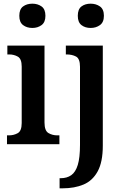

<svg xmlns="http://www.w3.org/2000/svg" viewBox="-20 -784 667 1044"><path d="M156 -632Q126 -632 105.5 -647.5Q85 -663 85 -698Q85 -734 105.5 -749Q126 -764 156 -764Q185 -764 206 -749Q227 -734 227 -698Q227 -663 206 -647.5Q185 -632 156 -632ZM18 0V-48H29Q55 -48 76.5 -60Q98 -72 98 -115V-422Q98 -464 77 -476Q56 -488 30 -488H20V-536H222V-118Q222 -73 243.5 -60.5Q265 -48 291 -48H303V0ZM473 -632Q443 -632 423 -647.5Q403 -663 403 -698Q403 -734 423 -749Q443 -764 473 -764Q502 -764 523.5 -749Q545 -734 545 -698Q545 -663 523.5 -647.5Q502 -632 473 -632ZM304 240V185H310Q344 185 367.5 168.5Q391 152 403 112.5Q415 73 415 4V-421Q415 -465 393.5 -476.5Q372 -488 342 -488H338V-536H539V8Q539 97 511 148Q483 199 434 219.5Q385 240 321 240Z"/></svg>

Font: Noto Serif Tamil SemiCondensed SemiBold
Style: Regular
Weight: 600
Width: 4
Designer: Indian Type Foundry, Tom Grace, and the Monotype Design Team
Foundry: Monotype Imaging Inc.
Version: Version 2.004; ttfautohint (v1.8.4.7-5d5b)